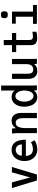

<svg xmlns="http://www.w3.org/2000/svg" viewBox="1678 -2513 844 4240"><g transform="rotate(-90 2100.0 -393.0)"><path d="M67 -552.5H192.5L301.5 -149.5L414 -552.5H533L366 0H234.5Z M664 -272Q664 -356.5 694.8 -421.5Q725.5 -486.5 781.5 -522.8Q837.5 -559 911 -559Q1026.5 -559 1081 -477Q1135.5 -395 1135.5 -244H777.5Q779.5 -167 818 -127.5Q856.5 -88 923.5 -88Q971 -88 1014.5 -102.2Q1058 -116.5 1077.5 -133.5L1123 -53.5Q1103.5 -37.5 1070 -23Q1036.5 -8.5 996.2 0.5Q956 9.5 917.5 9.5Q851 9.5 793 -23.2Q735 -56 699.5 -119.8Q664 -183.5 664 -272ZM910.5 -468.5Q875.5 -468.5 846.2 -451.5Q817 -434.5 799.5 -403.5Q782 -372.5 782 -332.5H1031Q1031 -371.5 1015.5 -402.5Q1000 -433.5 972.5 -451Q945 -468.5 910.5 -468.5Z M1273.5 -529Q1272.5 -536 1271.5 -550H1381L1390 -466Q1446.5 -559 1556 -559Q1638.5 -559 1682.5 -501.8Q1726.5 -444.5 1726.5 -341.5V0H1611V-301.5Q1611 -468 1508.5 -468Q1446.5 -468 1419.2 -409.5Q1392 -351 1392 -269V0H1279.5V-419Q1279.5 -446 1277.8 -474Q1276 -502 1273.5 -529Z M1863 -283Q1863 -356 1888.2 -419Q1913.5 -482 1961 -520Q2008.5 -558 2073 -558Q2125 -558 2162.2 -542.2Q2199.5 -526.5 2220.5 -486V-790H2331.5V-120Q2331.5 -100.5 2332 -81.5Q2332.5 -62.5 2333 -43.5L2334.5 0H2228.5L2220 -66Q2193.5 -26.5 2159.2 -9.5Q2125 7.5 2071 7.5Q2002.5 7.5 1955.5 -33.2Q1908.5 -74 1885.8 -140.2Q1863 -206.5 1863 -283ZM2221.5 -278Q2221.5 -325.5 2208 -370.5Q2194.5 -415.5 2166 -444.8Q2137.5 -474 2094.5 -474Q2055.5 -474 2028.5 -444.2Q2001.5 -414.5 1988.2 -369.8Q1975 -325 1975 -280Q1975 -232 1989.5 -184.8Q2004 -137.5 2033 -106.5Q2062 -75.5 2102.5 -75.5Q2144 -75.5 2170.8 -107Q2197.5 -138.5 2209.5 -185Q2221.5 -231.5 2221.5 -278Z M2478 -195V-550H2592V-213.5Q2592 -171 2599 -142.8Q2606 -114.5 2626.5 -97.8Q2647 -81 2686 -81Q2745.5 -81 2774.8 -123.8Q2804 -166.5 2804 -232V-550H2918.5V-119Q2918.5 -87 2920.5 -41L2922 0H2810L2806 -62Q2777.5 -22.5 2740.5 -7.2Q2703.5 8 2646.5 8Q2565.5 8 2521.8 -45.2Q2478 -98.5 2478 -195Z M3223.5 -128.5V-458H3069.5V-550H3223.5V-732H3337V-550H3491.5V-458H3337V-177Q3337 -141.5 3344.5 -122.5Q3352 -103.5 3369.8 -95.8Q3387.5 -88 3420 -88Q3436.5 -88 3467.5 -92.2Q3498.5 -96.5 3519 -100.5V-9Q3497.5 -3.5 3455.2 1.5Q3413 6.5 3382.5 6.5Q3298.5 6.5 3261 -27.5Q3223.5 -61.5 3223.5 -128.5Z M3698 -550H3964V-86.5H4110.5V0H3692.5V-86.5H3850V-466.5H3698ZM3818.5 -719Q3818.5 -761 3835.8 -778Q3853 -795 3894.5 -795Q3936.5 -795 3953.8 -778Q3971 -761 3971 -719Q3971 -677.5 3953.8 -660Q3936.5 -642.5 3894.5 -642.5Q3853.5 -642.5 3836 -660Q3818.5 -677.5 3818.5 -719Z"/></g></svg>

Font: JuliaMono SemiBold
Style: Regular
Weight: 600
Monospace: yes
Designer: cormullion
Foundry: corm
Version: Version 0.055; ttfautohint (v1.8.4)